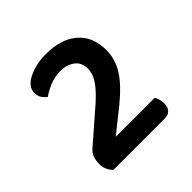

<svg xmlns="http://www.w3.org/2000/svg" viewBox="-103 -776 484 484"><g transform="rotate(-45 138.5 -534.5)"><path d="M123 -698Q178 -698 208.5 -671.5Q239 -645 239 -597Q239 -566 222 -538Q205 -510 165 -477L101 -426H240Q243 -421 245 -414Q247 -407 247 -399Q247 -386 240.5 -378.5Q234 -371 219 -371H38Q31 -378 27 -386.5Q23 -395 23 -406Q23 -421 27 -430.5Q31 -440 38 -446L123 -520Q148 -542 160.5 -560.5Q173 -579 173 -597Q173 -619 157.5 -630.5Q142 -642 119 -642Q100 -642 82.5 -635Q65 -628 51 -618Q44 -623 39 -630.5Q34 -638 34 -649Q34 -671 61 -684.5Q88 -698 123 -698Z"/></g></svg>

Font: Baloo Tamma 2 Medium
Style: Regular
Weight: 500
Designer: Divya Kowshik, Shuchita Grover and Ek Type
Foundry: Ek Type
Version: Version 1.700